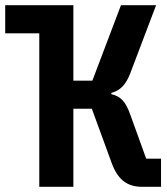

<svg xmlns="http://www.w3.org/2000/svg" viewBox="-20 -718 640 738"><path d="M131 0H262V-300H333L408 -95C432 -27 469 0 526 0H599V-108H542L482 -274C463 -329 443 -348 408 -356V-361C443 -370 464 -393 481 -437L580 -698H445L335 -408H262V-698H0V-590H131Z"/></svg>

Font: IBM Mono SemiBold
Style: Regular
Weight: 600
Monospace: yes
Designer: Mike Abbink, Paul van der Laan, Pieter van Rosmalen
Foundry: Bold Monday
Version: Version 2.3